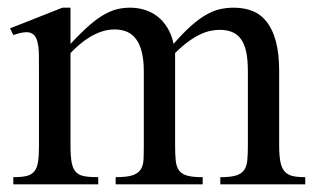

<svg xmlns="http://www.w3.org/2000/svg" viewBox="-20 -480 819 500"><path d="M553.7 0V-18.6Q580.1 -18.6 594.5 -22.9Q608.9 -27.3 615.7 -37.1Q622.6 -46.9 624 -62.7Q625.5 -78.6 625.5 -101.1V-294.4Q625.5 -324.7 621.1 -345.2Q616.7 -365.7 607.4 -378.4Q598.1 -391.1 584.2 -396.7Q570.3 -402.3 551.8 -402.3Q541 -402.3 528.1 -399.7Q515.1 -397 500.7 -390.1Q486.3 -383.3 470.2 -371.6Q454.1 -359.9 436 -341.8V-101.1Q436 -77.1 437.7 -61.3Q439.5 -45.4 446.5 -35.9Q453.6 -26.4 468 -22.5Q482.4 -18.6 507.8 -18.6V0H281.2V-18.6Q309.6 -18.6 324.7 -23.4Q339.8 -28.3 346.4 -38.6Q353 -48.8 353.8 -64.5Q354.5 -80.1 354.5 -101.1V-294.4Q354.5 -324.2 349.1 -345Q343.8 -365.7 334 -378.7Q324.2 -391.6 310.1 -397.5Q295.9 -403.3 278.3 -403.3Q260.7 -403.3 244.4 -397.7Q228 -392.1 213.6 -383.3Q199.2 -374.5 186.5 -363.5Q173.8 -352.5 163.6 -341.8V-101.1Q163.6 -72.8 166.7 -56.4Q169.9 -40 178 -31.7Q186 -23.4 200.2 -21Q214.4 -18.6 235.8 -18.6V0H14.6V-18.6Q36.1 -18.6 49.1 -21.7Q62 -24.9 69.3 -33.7Q76.7 -42.5 79.1 -58.6Q81.5 -74.7 81.5 -101.1V-272.5Q81.5 -309.6 81.3 -336.2Q81.1 -362.8 75.4 -377.7Q69.8 -392.6 55.9 -395.5Q42 -398.4 14.6 -388.7L6.3 -406.2L142.6 -460H163.6V-365.7Q190.9 -395 212.2 -413.6Q233.4 -432.1 251.7 -442.4Q270 -452.6 286.1 -456.3Q302.2 -460 318.8 -460Q338.9 -460 356.9 -454.3Q375 -448.7 389.9 -437.3Q404.8 -425.8 415.8 -408Q426.8 -390.1 432.1 -365.7Q457 -394.5 477.5 -412.6Q498 -430.7 516.6 -441.4Q535.2 -452.1 552.7 -456.1Q570.3 -460 588.9 -460Q616.2 -460 637.9 -451.2Q659.7 -442.4 675 -422.6Q690.4 -402.8 698.7 -371.3Q707 -339.8 707 -294.4V-101.1Q707 -75.7 710 -59.6Q712.9 -43.5 720.7 -34.2Q728.5 -24.9 741.5 -21.7Q754.4 -18.6 774.9 -18.6V0Z"/></svg>

Font: Doulos SIL
Style: Regular
Weight: 400
Designer: Walt Agee, Victor Gaultney, Peter Martin, Debbi Hosken
Foundry: SIL International
Version: Version 4.110; 2011; Maintenance release